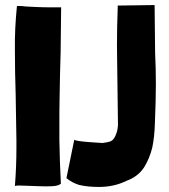

<svg xmlns="http://www.w3.org/2000/svg" viewBox="-20 -732 670 760"><path d="M372 8C411 8 448 0 480 -16C511 -27 534 -45 550 -69C565 -93 576 -120 583 -149C589 -178 592 -209 593 -241C594 -272 595 -302 596 -329C596 -353 597 -376 597 -400C597 -441 596 -481 594 -522L592 -712L446 -710V-703C444 -653 443 -603 443 -553C443 -524 444 -495 444 -466C445 -387 446 -311 447 -236C446 -226 445 -217 442 -208C439 -199 436 -191 431 -184C422 -171 412 -170 386 -166C374 -167 281 -171 274 -179L243 -27C257 -15 274 -6 293 0C318 6 345 8 372 8ZM133 5C152 6 171 6 188 5C205 4 216 0 221 -5C218 -62 216 -119 215 -177V-228C215 -269 215 -310 216 -352C217 -410 218 -468 220 -526L222 -703H198C168 -703 145 -703 130 -704C114 -705 100 -705 88 -706C83 -706 76 -707 67 -708C57 -709 50 -708 47 -708C41 -647 38 -589 39 -535C39 -476 40 -417 42 -358C43 -298 44 -238 45 -177V-147C45 -96 43 -46 39 4C46 2 58 2 76 3C94 4 113 4 133 5Z"/></svg>

Font: Londrina Solid CC
Style: CC
Weight: 400
Designer: Marcelo Magalhaes
Foundry: Tipos Pereira
Version: Version 1.003;FEAKit 1.0